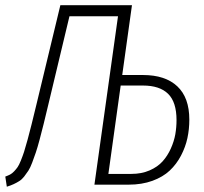

<svg xmlns="http://www.w3.org/2000/svg" viewBox="-27 -704 777 732"><path d="M518.1 -418Q603 -418 648.9 -375Q694.8 -332 694.8 -248Q694.8 -211.4 687.5 -177.5Q680.2 -143.6 663.1 -110.8Q646 -78.1 620.1 -53.7Q594.2 -29.3 554 -14.6Q513.7 0 463.9 0H333L422.9 -642.1H237.8L157.2 -305.2Q146.5 -260.3 139.4 -231.4Q132.3 -202.6 124 -171.6Q115.7 -140.6 109.4 -122.1Q103 -103.5 95.7 -84Q88.4 -64.5 81.1 -53.2Q73.7 -42 65.2 -31Q56.6 -20 46.6 -13.7Q36.6 -7.3 25.1 -2Q13.7 3.4 -1 7.8L-6.8 -30.8Q3.9 -34.7 11.5 -38.6Q19 -42.5 26.9 -50.8Q34.7 -59.1 40 -66.7Q45.4 -74.2 52.5 -91.8Q59.6 -109.4 64.7 -125Q69.8 -140.6 78.1 -171.1Q86.4 -201.7 93.3 -229.5Q100.1 -257.3 111.8 -305.2L203.1 -684.1H476.1L439 -418ZM474.1 -41Q512.7 -41 543.5 -54.4Q574.2 -67.9 593 -88.9Q611.8 -109.9 624.3 -137.7Q636.7 -165.5 641.4 -192.1Q646 -218.8 646 -246.1Q646 -314.9 613.8 -346.4Q581.5 -377.9 518.1 -377.9H433.1L386.2 -41Z"/></svg>

Font: Fira Sans Compressed ExtraLight
Style: Italic
Weight: 250
Width: 3
Italic angle: -8°
Designer: Carrois Corporate & Edenspiekermann AG
Foundry: Carrois Corporate GbR & Edenspiekermann AG
Version: Version 4.203;PS 004.203;hotconv 1.0.88;makeotf.lib2.5.64775